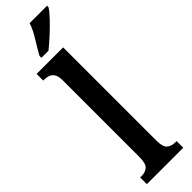

<svg xmlns="http://www.w3.org/2000/svg" viewBox="-326 -947 936 936"><g transform="rotate(-45 142.0 -479.5)"><path d="M13 0V-46H23Q49 -46 65 -60Q81 -74 81 -119V-649Q81 -677 71.5 -691Q62 -705 48.5 -709.5Q35 -714 23 -714H13V-760H196V-119Q196 -74 212 -60Q228 -46 255 -46H264V0ZM85 -812Q105 -848 129 -886.5Q153 -925 164 -959H284V-949Q274 -932 248 -904.5Q222 -877 191 -848.5Q160 -820 134 -799H85Z"/></g></svg>

Font: Noto Serif Khmer ExtraCondensed SemiBold
Style: Regular
Weight: 600
Width: 2
Designer: Danh Hong and the Monotype Design Team
Foundry: Monotype Imaging Inc.
Version: Version 2.004; ttfautohint (v1.8.4.7-5d5b)